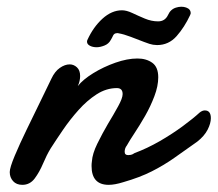

<svg xmlns="http://www.w3.org/2000/svg" viewBox="-20 -525 633 558"><path d="M44.9 12.2Q27.8 12.2 18.1 1.5Q8.3 -9.3 8.3 -24.9Q8.3 -37.6 22.9 -72.5Q37.6 -107.4 57.1 -147.5Q82 -199.7 101.1 -238Q120.1 -276.4 129.4 -296.4Q139.2 -317.4 153.8 -327.6Q168.5 -337.9 182.6 -337.9Q194.3 -337.9 203.6 -329.3Q212.9 -320.8 212.9 -304.2Q212.9 -297.9 211.4 -290.5Q210 -283.2 206.1 -274.9Q221.2 -293.9 251 -312.3Q280.8 -330.6 315.4 -342.8Q350.1 -355 379.4 -355Q405.3 -355 422.6 -342.5Q439.9 -330.1 439.9 -300.3Q439.9 -274.9 428.7 -245.4Q417.5 -215.8 401.9 -188.5Q385.3 -159.7 370.8 -137.9Q356.4 -116.2 348.6 -102.1Q342.3 -94.2 342.3 -84Q342.3 -74.2 352.5 -74.2Q356 -74.2 360.4 -75Q364.7 -75.7 371.1 -80.1Q407.7 -93.8 444.1 -114.7Q480.5 -135.7 511 -158.2Q541.5 -180.7 560.1 -197.8Q567.9 -204.1 575.2 -204.1Q592.8 -204.1 592.8 -181.6Q592.8 -166.5 583.3 -147.9Q573.7 -129.4 553.2 -113.3Q517.6 -87.9 486.6 -66.2Q455.6 -44.4 420.9 -26.9Q386.2 -9.3 338.4 4.4Q313.5 12.2 295.9 12.2Q246.1 12.2 246.1 -42.5Q246.1 -45.9 246.3 -49.1Q246.6 -52.2 247.1 -56.2Q248.5 -78.1 262.7 -107.2Q276.9 -136.2 293.5 -164.6Q310.1 -191.9 323.2 -215.8Q336.4 -239.7 336.4 -251.5Q336.4 -269 319.8 -269Q289.1 -269 261 -251Q232.9 -232.9 208.3 -205.3Q183.6 -177.7 163.1 -147.7Q142.6 -117.7 127 -93.3Q115.7 -74.7 105.2 -49.8Q94.7 -24.9 80.8 -6.3Q66.9 12.2 44.9 12.2ZM260.7 -387.7Q249.5 -387.7 241.2 -392.1Q232.9 -396.5 232.9 -403.8Q232.9 -406.7 233.9 -408.7Q251 -446.3 277.8 -470.7Q304.7 -495.1 334.5 -495.1Q347.7 -495.1 364.7 -487.1Q381.8 -479 401.1 -470.9Q420.4 -462.9 439.5 -462.9Q459.5 -462.9 468.3 -481.4Q475.6 -498 491.5 -502.9Q507.3 -507.8 520.8 -503.2Q534.2 -498.5 534.2 -486.8V-485.8Q534.2 -484.9 533.7 -484.4Q533.7 -484.4 532.7 -481.4Q516.1 -445.8 493.2 -419.9Q470.2 -394 436.5 -394Q432.6 -394 424.8 -395Q417 -396 398.7 -403.1Q380.4 -410.2 359.9 -418Q339.4 -425.8 324.7 -428.2L322.8 -428.7H320.8Q312 -428.7 308.8 -421.9Q305.7 -415 301.8 -408.7Q295.9 -397.5 283.4 -392.6Q271 -387.7 260.7 -387.7Z"/></svg>

Font: Damion
Style: Regular
Weight: 400
Designer: Vernon Adams
Foundry: Vernon Adams
Version: Version 1.100; ttfautohint (v1.8.4.7-5d5b)